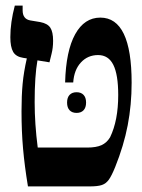

<svg xmlns="http://www.w3.org/2000/svg" viewBox="-20 -667 509 687"><path d="M451 -371Q451 -292 437 -219Q423 -146 392 -69Q379 -37 369 -23.5Q359 -10 344.5 -5Q330 0 300 0H80Q68 -73 62.5 -135Q57 -197 57 -269Q57 -325 61 -367.5Q65 -410 76 -458L63 -460Q37 -464 27 -481.5Q17 -499 17 -534Q17 -587 33 -647H61V-630Q61 -599 88 -594L124 -588Q150 -583 160 -568Q170 -553 170 -521Q170 -496 164.5 -474.5Q159 -453 157 -444L114 -451Q104 -395 104 -302Q104 -224 115 -139H292Q324 -139 343 -147.5Q362 -156 374 -176Q403 -236 403 -327Q403 -400 385.5 -435Q368 -470 331 -470Q294 -470 269.5 -443.5Q245 -417 242 -372H213Q216 -485 249 -544.5Q282 -604 339 -604Q451 -604 451 -371ZM254 -337Q270 -337 279 -327.5Q288 -318 288 -300Q288 -282 279 -272.5Q270 -263 254 -263Q238 -263 229 -272.5Q220 -282 220 -300Q220 -318 229 -327.5Q238 -337 254 -337Z"/></svg>

Font: Noto Serif Hebrew Cond
Style: Bold
Weight: 700
Width: 3
Designer: Monotype Design Team
Foundry: Monotype Imaging Inc.
Version: Version 1.000